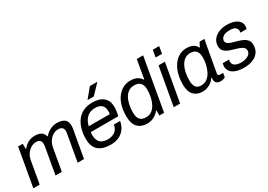

<svg xmlns="http://www.w3.org/2000/svg" viewBox="5 -1507 3213 2303"><g transform="rotate(-30 1611.5 -355.5)"><path d="M13 0 106 -526H170V-455H177Q211 -498 253 -518Q295 -538 342 -538Q392 -538 426 -518.5Q460 -499 471 -455H477Q511 -496 556 -517Q601 -538 647 -538Q710 -538 748 -512Q786 -486 786 -424Q786 -414 785 -402.5Q784 -391 782 -379L715 0H627L691 -363Q692 -372 693.5 -379.5Q695 -387 695 -394Q695 -436 674 -450.5Q653 -465 623 -465Q587 -465 553.5 -445.5Q520 -426 495 -390Q470 -354 461 -303L408 0H320L384 -363Q386 -372 386.5 -380Q387 -388 387 -395Q387 -436 367.5 -450.5Q348 -465 318 -465Q282 -465 248 -445.5Q214 -426 188.5 -390Q163 -354 154 -303L101 0Z M1086 12Q970 12 912 -39Q854 -90 854 -196Q854 -266 870.5 -328Q887 -390 921 -437Q955 -484 1009 -511Q1063 -538 1138 -538Q1237 -538 1290.5 -492Q1344 -446 1344 -357Q1344 -340 1342 -321.5Q1340 -303 1336 -283L1328 -239H947Q945 -228 944.5 -219Q944 -210 944 -201Q944 -130 978.5 -95.5Q1013 -61 1084 -61Q1137 -61 1179 -88Q1221 -115 1232 -179H1318Q1307 -115 1273.5 -72.5Q1240 -30 1191.5 -9Q1143 12 1086 12ZM960 -312H1251Q1254 -322 1254.5 -332Q1255 -342 1255 -351Q1255 -412 1222 -438.5Q1189 -465 1135 -465Q1066 -465 1022 -425.5Q978 -386 960 -312ZM1105 -591 1213 -723H1314L1315 -720L1191 -591Z M1588 12Q1505 12 1457.5 -37Q1410 -86 1410 -196Q1410 -274 1429 -337.5Q1448 -401 1482.5 -445.5Q1517 -490 1563 -514Q1609 -538 1662 -538Q1719 -538 1755.5 -519Q1792 -500 1812 -466H1818L1863 -723H1951L1824 0H1759V-71H1753Q1721 -30 1678.5 -9Q1636 12 1588 12ZM1613 -61Q1658 -61 1691 -84.5Q1724 -108 1745.5 -148.5Q1767 -189 1778 -238.5Q1789 -288 1789 -341Q1789 -401 1762 -433Q1735 -465 1674 -465Q1631 -465 1599 -444Q1567 -423 1545.5 -385.5Q1524 -348 1513 -298.5Q1502 -249 1502 -192Q1502 -120 1529.5 -90.5Q1557 -61 1613 -61Z M1958 0 2051 -526H2139L2046 0ZM2068 -625 2085 -723H2173L2156 -625Z M2353 12Q2278 12 2233 -35Q2188 -82 2188 -179Q2188 -261 2207 -327.5Q2226 -394 2260.5 -441Q2295 -488 2341 -513Q2387 -538 2440 -538Q2494 -538 2528.5 -521Q2563 -504 2582 -466H2588L2619 -526H2686Q2686 -526 2681.5 -503Q2677 -480 2670 -442Q2663 -404 2655 -358Q2647 -312 2638.5 -266Q2630 -220 2623 -180.5Q2616 -141 2611.5 -116Q2607 -91 2607 -88Q2607 -74 2614.5 -67.5Q2622 -61 2637 -61H2677L2667 -4Q2659 1 2641.5 6.5Q2624 12 2601 12Q2569 12 2548.5 -4.5Q2528 -21 2528 -59Q2528 -72 2529 -84.5Q2530 -97 2532 -124L2570 -83H2524Q2496 -36 2449.5 -12Q2403 12 2353 12ZM2375 -61Q2426 -61 2461 -89Q2496 -117 2517.5 -160.5Q2539 -204 2549 -252Q2559 -300 2559 -341Q2559 -401 2534 -433Q2509 -465 2452 -465Q2409 -465 2376.5 -442.5Q2344 -420 2322.5 -381Q2301 -342 2290.5 -291Q2280 -240 2280 -184Q2280 -124 2302.5 -92.5Q2325 -61 2375 -61Z M2935 12Q2859 12 2812.5 -6Q2766 -24 2745 -54Q2724 -84 2724 -118Q2724 -134 2727.5 -149Q2731 -164 2731 -164H2818Q2816 -156 2815 -148Q2814 -140 2814 -137Q2814 -96 2846.5 -78Q2879 -60 2928 -60Q2965 -60 2996 -70Q3027 -80 3046 -99.5Q3065 -119 3065 -147Q3065 -176 3044.5 -193Q3024 -210 2992 -221Q2960 -232 2923.5 -242Q2887 -252 2855 -266Q2823 -280 2802.5 -304Q2782 -328 2782 -368Q2782 -420 2810.5 -458Q2839 -496 2888.5 -517Q2938 -538 3000 -538Q3063 -538 3105.5 -521.5Q3148 -505 3169 -477.5Q3190 -450 3190 -416Q3190 -406 3187.5 -393Q3185 -380 3183 -375H3097Q3099 -381 3099.5 -386.5Q3100 -392 3100 -398Q3100 -425 3078.5 -445Q3057 -465 3002 -465Q2949 -465 2922 -451.5Q2895 -438 2885.5 -420Q2876 -402 2876 -388Q2876 -363 2896.5 -348Q2917 -333 2949.5 -323.5Q2982 -314 3018 -304Q3054 -294 3086.5 -279Q3119 -264 3139.5 -238.5Q3160 -213 3160 -171Q3160 -107 3128 -66.5Q3096 -26 3044.5 -7Q2993 12 2935 12Z"/></g></svg>

Font: Archivo VF Beta
Style: Italic
Weight: 400
Italic angle: -10°
Designer: Hector Gatti
Foundry: Omnibus-Type
Version: Version 1.002